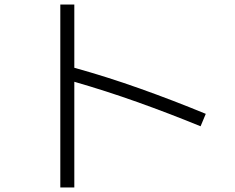

<svg xmlns="http://www.w3.org/2000/svg" viewBox="-20 -785 1040 850"><path d="M309 45H247V-765H309V-485Q453 -445 598 -393.5Q743 -342 891 -281L868 -226Q726 -284 587 -333.5Q448 -383 309 -423Z"/></svg>

Font: Murecho Light
Style: Regular
Weight: 300
Designer: Neil Summerour
Foundry: Positype
Version: Version 1.010; ttfautohint (v1.8.3)